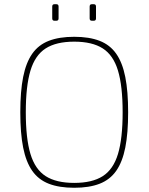

<svg xmlns="http://www.w3.org/2000/svg" viewBox="-20 -876 703 908"><path d="M331 -702Q402 -702 451 -683Q500 -664 529.5 -622Q559 -580 572.5 -512Q586 -444 586 -345Q586 -246 572.5 -178Q559 -110 529.5 -68Q500 -26 451 -7Q402 12 331 12Q260 12 211 -7Q162 -26 132.5 -68Q103 -110 89.5 -178Q76 -246 76 -345Q76 -444 89.5 -512Q103 -580 132.5 -622Q162 -664 211 -683Q260 -702 331 -702ZM331 -679Q246 -679 196 -647Q146 -615 124 -542Q102 -469 102 -345Q102 -221 124 -148Q146 -75 196 -43Q246 -11 331 -11Q416 -11 466 -43Q516 -75 538 -148Q560 -221 560 -345Q560 -469 538 -542Q516 -615 466 -647Q416 -679 331 -679ZM424 -856Q434 -856 434 -845V-789Q434 -778 424 -778H414Q404 -778 404 -789V-845Q404 -856 414 -856ZM247 -856Q257 -856 257 -845V-789Q257 -778 247 -778H237Q227 -778 227 -789V-845Q227 -856 237 -856Z"/></svg>

Font: Exo 2 Thin
Style: Regular
Weight: 250
Designer: Natanael Gama
Foundry: Natanael Gama
Version: Version 2.010